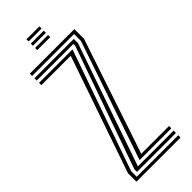

<svg xmlns="http://www.w3.org/2000/svg" viewBox="-235 -732 759 759"><g transform="rotate(-45 144.5 -352.5)"><path d="M87.2 -51.5 256.4 -548.6V-587.1H22V-600H270.9V-545.7L109.5 -64.4H264.7V-51.5ZM18 0V-47.3L186.3 -535.6H22V-548.5H209.1L32.5 -43.9V-12.9H264.7V0ZM47 -25.8V-40.4L226.8 -551.1V-561.3H22V-574.2H241.9V-550.7L65 -38.7H264.7V-25.8ZM108.5 -693.3V-705.4H181V-693.3ZM108.5 -645V-657.1H181V-645ZM108.5 -669.2V-681.2H181V-669.2Z"/></g></svg>

Font: Big Shoulders Inline Display SC Thin
Style: Regular
Weight: 100
Designer: Patric King
Foundry: XO Type Co
Version: Version 2.002